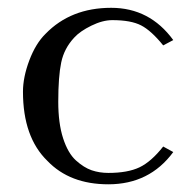

<svg xmlns="http://www.w3.org/2000/svg" viewBox="-20 -462 485 494"><path d="M129.9 -200.2Q129.9 -145 142.3 -106.4Q154.8 -67.9 175.3 -49.3Q195.8 -30.8 215.8 -23.9Q235.8 -17.1 258.8 -17.1Q308.6 -17.1 338.9 -31.5Q369.1 -45.9 399.9 -85L425.8 -70.8Q364.7 12.2 258.8 12.2Q159.7 12.2 102.1 -47.9Q39.1 -108.9 39.1 -226.1Q39.1 -263.2 55.4 -306.6Q71.8 -350.1 97.2 -375Q162.1 -441.9 266.1 -441.9Q365.2 -441.9 425.8 -358.9L399.9 -345.2Q369.1 -383.3 343 -396.7Q316.9 -410.2 269 -410.2Q244.1 -410.2 215.1 -396Q186 -381.8 170.9 -365.2Q145 -337.4 137.5 -301.3Q129.9 -265.1 129.9 -200.2Z"/></svg>

Font: Linux Libertine Display
Style: Regular
Weight: 400
Designer: Philipp H. Poll
Foundry: Philipp H. Poll
Version: Version 5.0.9